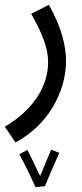

<svg xmlns="http://www.w3.org/2000/svg" viewBox="-47 -359 341 794"><path d="M17 230C148 161 226 24 226 -106C226 -171 207 -247 155 -339L82 -302C130 -217 152 -157 152 -103C152 -9 99 90 -27 165ZM100 415 139 411C151 380 189 293 198 273L165 260C160 271 135 329 119 369C103 337 77 281 66 261L33 279C51 310 87 386 100 415Z"/></svg>

Font: Noto Sans Arabic ExtCond
Style: Regular
Weight: 400
Width: 2
Designer: Monotype Design Team, Nadine Chahine, Nizar Qandah and Khaled Hosny
Foundry: Monotype Imaging Inc.
Version: Version 2.012